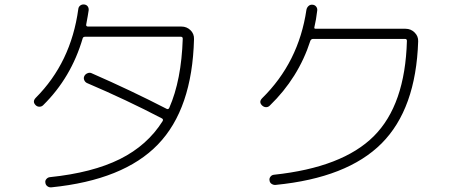

<svg xmlns="http://www.w3.org/2000/svg" viewBox="-20 -802 2040 849"><path d="M170.9 -336.9Q164.1 -330.1 154.3 -330.1Q144.5 -330.1 137.7 -336.9Q122.1 -352.5 137.7 -369.1Q293.9 -525.4 326.2 -761.7Q327.1 -771.5 334.5 -777.3Q341.8 -783.2 352.1 -782.2Q362.3 -781.2 367.7 -773.9Q373 -766.6 372.1 -756.8Q369.1 -735.4 361.3 -694.3Q359.4 -685.5 368.2 -684.6H782.2Q805.7 -684.6 822.3 -668.5Q838.9 -652.3 837.9 -628.9Q830.1 -320.3 678.2 -163.1Q526.4 -5.9 207 26.4Q197.3 27.3 189.5 21.5Q181.6 15.6 180.7 5.9Q178.7 -2.9 185.1 -10.3Q191.4 -17.6 200.2 -18.6Q388.7 -38.1 510.3 -98.6Q631.8 -159.2 699.2 -266.6Q703.1 -274.4 696.3 -278.3Q539.1 -360.4 365.2 -434.6Q356.4 -438.5 352.5 -447.8Q348.6 -457 353 -465.8Q357.4 -474.6 367.7 -478.5Q377.9 -482.4 386.7 -477.5Q558.6 -402.3 717.8 -320.3Q724.6 -317.4 728.5 -325.2Q782.2 -447.3 788.1 -630.9Q788.1 -639.6 779.3 -639.6H357.4Q347.7 -639.6 345.7 -632.8Q294.9 -459 170.9 -336.9Z M1172.9 -335Q1166 -328.1 1156.7 -328.1Q1147.5 -328.1 1139.6 -335Q1123 -350.6 1138.7 -367.2Q1300.8 -526.4 1335 -758.8Q1336.9 -768.6 1344.2 -775.4Q1351.6 -782.2 1361.8 -781.2Q1372.1 -780.3 1377.9 -772.9Q1383.8 -765.6 1382.8 -755.9Q1377.9 -713.9 1370.1 -681.6Q1368.2 -674.8 1376 -674.8H1773.4Q1796.9 -674.8 1813.5 -658.2Q1830.1 -641.6 1829.1 -619.1Q1819.3 -320.3 1667.5 -168Q1515.6 -15.6 1199.2 15.6Q1189.5 16.6 1181.2 11.2Q1172.9 5.9 1171.9 -3.9Q1169.9 -12.7 1175.8 -20.5Q1181.6 -28.3 1191.4 -29.3Q1494.1 -61.5 1632.8 -199.7Q1771.5 -337.9 1779.3 -621.1Q1779.3 -629.9 1771.5 -629.9H1364.3Q1356.4 -629.9 1352.5 -622.1Q1299.8 -458 1172.9 -335Z"/></svg>

Font: Rounded Mgen+ 1m light
Style: Regular
Weight: 200
Designer: [Source Han Sans]
Ryoko NISHIZUKA  (kana & ideographs); Paul D. Hunt (Latin, Greek & Cyrillic); Wenlong ZHANG  (bopomofo
Version: Version 1.059.20150602